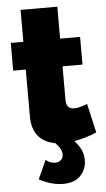

<svg xmlns="http://www.w3.org/2000/svg" viewBox="-61 -729 544 988"><g transform="rotate(-5 211.5 -235.5)"><path d="M417 -28.8Q359.9 -4.4 300.8 5.9Q346.2 52.7 346.2 106.9Q346.2 154.8 315.2 187.5Q284.2 220.2 225.1 220.2Q165 220.2 101.1 186L145 88.9Q167 107.9 192.9 107.9Q211.4 107.9 223.1 97.4Q234.9 86.9 234.9 68.8Q234.9 39.1 202.1 7.8Q84 -13.7 84 -142.1V-382.8H19V-525.9H84V-690.9H273.9V-525.9H377V-382.8H273.9V-209Q273.9 -162.1 314.9 -162.1Q340.8 -162.1 382.8 -179.2Z"/></g></svg>

Font: Rawline Black
Style: Regular
Weight: 900
Designer: Matt McInerney, Pablo Impallari, Rodrigo Fuenzalida
Foundry: Matt McInerney, Pablo Impallari, Rodrigo Fuenzalida
Version: Version 4.020;PS 004.020;hotconv 1.0.88;makeotf.lib2.5.64775